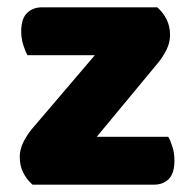

<svg xmlns="http://www.w3.org/2000/svg" viewBox="-20 -505 521 525"><path d="M136 0H69Q53 -14 43.5 -33Q34 -52 34 -76Q34 -96 43.5 -115.5Q53 -135 67 -152L351 -485H410Q426 -471 435.5 -452Q445 -433 445 -409Q445 -389 435.5 -369.5Q426 -350 412 -333ZM374 -485V-354H55Q49 -365 43.5 -382.5Q38 -400 38 -419Q38 -454 54 -469.5Q70 -485 95 -485ZM121 0V-131H440Q446 -121 451.5 -103.5Q457 -86 457 -66Q457 -31 441.5 -15.5Q426 0 400 0Z"/></svg>

Font: Baloo Bhaijaan 2 ExtraBold
Style: Regular
Weight: 800
Designer: Sanskriti Dholi, Noopur Datye and Ek Type
Foundry: Ek Type
Version: Version 1.701